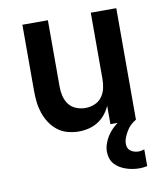

<svg xmlns="http://www.w3.org/2000/svg" viewBox="-83 -590 766 882"><g transform="rotate(-10 300.0 -148.5)"><path d="M252 8Q226 8 200 1Q174 -6 153.5 -22Q133 -38 118.5 -60Q104 -82 95.5 -107Q87 -132 84 -158Q81 -184 81 -210V-520H200V-210Q200 -188 205 -166.5Q210 -145 223 -127.5Q236 -110 257 -101.5Q278 -93 300 -93Q322 -93 343 -101.5Q364 -110 377 -127.5Q390 -145 395 -166.5Q400 -188 400 -210V-520H519V0H400V-86Q391 -65 376 -46.5Q361 -28 341 -15.5Q321 -3 298 2.5Q275 8 252 8ZM497 223Q481 223 465.5 220.5Q450 218 435 213Q420 208 406.5 200Q393 192 382.5 180.5Q372 169 367 153.5Q362 138 362 123Q362 103 369 83.5Q376 64 387 47.5Q398 31 413 17Q428 3 445 -7.5Q462 -18 480.5 -26Q499 -34 519 -38V0Q505 8 493.5 19Q482 30 474 43.5Q466 57 460 72Q454 87 454 103Q454 113 458 121.5Q462 130 470 135.5Q478 141 487.5 143.5Q497 146 506 146Q513 146 520 144.5Q527 143 533 141V219Q524 221 515 222Q506 223 497 223Z"/></g></svg>

Font: Iosevka Aile
Style: Bold
Weight: 700
Designer: Belleve Invis
Foundry: Belleve Invis
Version: Version 28.0.1; ttfautohint (v1.8.4)